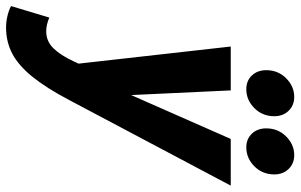

<svg xmlns="http://www.w3.org/2000/svg" viewBox="-274 -574 966 617"><g transform="rotate(90 208.5 -266.0)"><path d="M-80 181 -43 58Q-20 68 1 68Q33 68 55.5 45Q78 22 97 -19L105 -36L50 -525H191L206 -205L347 -525H497L221 -4Q183 68 147 112.5Q111 157 73 177Q35 197 -11 197Q-30 197 -48.5 192.5Q-67 188 -80 181ZM126 -639Q126 -677 152 -703Q178 -729 212 -729Q239 -729 256.5 -711Q274 -693 274 -665Q274 -627 248 -601Q222 -575 187 -575Q160 -575 143 -593Q126 -611 126 -639ZM313 -639Q313 -677 339 -703Q365 -729 399 -729Q426 -729 443.5 -711Q461 -693 461 -665Q461 -627 435 -601Q409 -575 374 -575Q347 -575 330 -593Q313 -611 313 -639Z"/></g></svg>

Font: Radio Canada Condensed
Style: Bold Italic
Weight: 700
Width: 3
Italic angle: -12°
Designer: Charles Daoud, Etienne Aubert Bonn, Alexandre Saumier Demers, Jacques Le Bailly
Foundry: Radio-Canada
Version: Version 2.104; ttfautohint (v1.8.4.7-5d5b);gftools[0.9.28.de